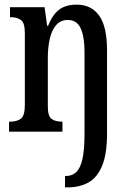

<svg xmlns="http://www.w3.org/2000/svg" viewBox="-20 -567 559 827"><path d="M260 240V191H265Q290 191 308 174.5Q326 158 335 118.5Q344 79 344 8V-344Q344 -409 327.5 -445Q311 -481 272 -481Q240 -481 221 -458Q202 -435 194 -398Q186 -361 186 -319V-110Q186 -66 202.5 -54.5Q219 -43 247 -43H249V0H19V-43H25Q52 -43 69.5 -55.5Q87 -68 87 -115V-425Q87 -469 70 -481Q53 -493 26 -493H23V-536H172L183 -456H187Q207 -505 235.5 -526Q264 -547 310 -547Q373 -547 407 -500Q441 -453 441 -350V8Q441 97 419.5 148Q398 199 360 219.5Q322 240 273 240Z"/></svg>

Font: Noto Serif Thai ExtraCondensed Medium
Style: Regular
Weight: 500
Width: 2
Designer: Monotype Design Team
Foundry: Monotype Imaging Inc.
Version: Version 2.002; ttfautohint (v1.8.4.7-5d5b)